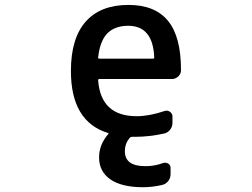

<svg xmlns="http://www.w3.org/2000/svg" viewBox="-20 -576 1040 792"><path d="M384.8 -337.9Q384.8 -334 389.6 -334H612.3Q616.2 -334 616.2 -338.9Q611.3 -468.8 509.8 -469.7Q453.1 -469.7 421.9 -437.5Q391.6 -405.3 384.8 -337.9ZM570.3 196.3Q482.4 196.3 435.5 164.1Q388.7 131.8 388.7 73.2Q388.7 20.5 426.8 -23.4Q429.7 -26.4 425.8 -27.3Q272.5 -74.2 272.5 -283.2Q272.5 -418 333.5 -486.8Q394.5 -555.7 509.8 -555.7Q619.1 -555.7 672.9 -490.2Q726.6 -424.8 726.6 -288.1Q726.6 -286.1 726.6 -284.2Q725.6 -269.5 714.4 -259.8Q703.1 -250 688.5 -250H389.6Q384.8 -250 384.8 -245.1Q395.5 -96.7 543.9 -96.7Q595.7 -96.7 659.2 -118.2Q670.9 -122.1 681.2 -114.7Q691.4 -107.4 691.4 -95.7V-68.4Q691.4 -53.7 682.1 -41.5Q672.9 -29.3 658.2 -25.4Q594.7 -11.7 540 -11.7Q537.1 -11.7 534.2 -11.7H524.4Q519.5 -11.7 516.6 -8.8Q495.1 14.6 495.1 47.9Q495.1 109.4 579.1 109.4Q581.1 109.4 582 109.4Q617.2 109.4 652.3 96.7Q663.1 92.8 673.3 98.6Q683.6 104.5 683.6 117.2V142.6Q683.6 158.2 674.3 170.4Q665 182.6 650.4 186.5Q609.4 196.3 570.3 196.3Z"/></svg>

Font: Gen Jyuu Gothic L Monospace Medium
Style: Regular
Weight: 500
Designer: [Source Han Sans]
Ryoko NISHIZUKA  (kana & ideographs); Paul D. Hunt (Latin, Greek & Cyrillic); Wenlong ZHANG  (bopomofo
Version: Version 1.002.20150607